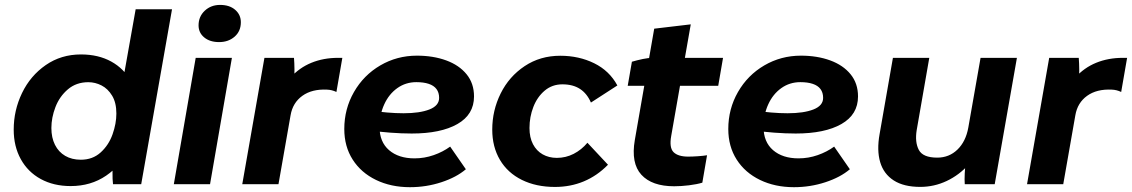

<svg xmlns="http://www.w3.org/2000/svg" viewBox="-20 -758 4658 790"><path d="M447 -112 504.8 -407.6H482.6L538.2 -720H687.8L561 0H445Q442.6 -17.6 442.9 -54.1Q443.2 -90.6 447 -112ZM547 -304.6Q547 -220.8 513.2 -149.4Q479.4 -78 416.6 -35.2Q353.8 7.6 270.6 7.6Q200.8 7.6 147.7 -21.4Q94.6 -50.4 65.5 -103.2Q36.4 -156 36.4 -224.6Q36.4 -304.2 70.7 -375.3Q105 -446.4 168.2 -490.2Q231.4 -534 313 -534Q384.8 -534 437.8 -504.7Q490.8 -475.4 518.9 -423.1Q547 -370.8 547 -304.6ZM191.4 -231.2Q191.4 -191.6 206.2 -162.1Q221 -132.6 248.3 -116.7Q275.6 -100.8 312.6 -100.8Q361.2 -100.8 394.3 -130.9Q427.4 -161 443.1 -205.3Q458.8 -249.6 458.8 -290.8Q458.8 -335.6 441.3 -364.4Q423.8 -393.2 397.7 -406.5Q371.6 -419.8 343.4 -419.8Q293.8 -419.8 259.3 -390.4Q224.8 -361 208.1 -317.4Q191.4 -273.8 191.4 -231.2Z M785.2 -520H934.2L844.2 0H695.2ZM797 -653.6Q797 -690 822.5 -713.9Q848 -737.8 885.6 -737.8Q924.4 -737.8 947.7 -717.6Q971 -697.4 971 -666.5Q971 -629.6 945.4 -607.2Q919.8 -584.8 881.6 -584.8Q843.4 -584.8 820.2 -604.1Q797 -623.3 797 -653.6Z M1068 -520H1189.6Q1191.4 -498.6 1191.6 -472.4Q1191.8 -446.2 1190 -427L1174.8 -438.4Q1211.6 -479.4 1261.3 -499.7Q1311 -520 1371 -520H1388.6L1364.2 -379.6Q1345.2 -388.6 1325.6 -389.2Q1263.6 -392.2 1224 -363.7Q1184.4 -335.2 1175.6 -283.8L1125.8 0H976.8Z M1396.6 -227.2Q1396.6 -309.8 1436.4 -379.3Q1476.2 -448.8 1544.8 -488.9Q1613.4 -529 1695.6 -529Q1762.4 -529 1815.8 -509.5Q1869.2 -490 1899.8 -452.4Q1930.4 -414.8 1930.4 -361.2Q1930.4 -286.6 1862 -247.6Q1793.6 -208.6 1673.8 -208.6Q1591.4 -208.6 1484.2 -223L1496.4 -304.2Q1577 -292 1640.6 -292Q1707 -292 1746.9 -307.6Q1786.8 -323.2 1786.8 -355.2Q1786.8 -377 1776 -391.5Q1765.2 -406 1744 -413Q1722.8 -420 1693.2 -420Q1649.2 -420 1614.7 -395.4Q1580.2 -370.8 1560.9 -328.4Q1541.6 -286 1541.6 -235.8Q1541.6 -174 1580.8 -140.2Q1620 -106.4 1685.6 -106.4Q1726.2 -106.4 1764.3 -119.7Q1802.4 -133 1832.2 -154.8L1896.8 -61.6Q1858.2 -28.6 1796.1 -8.2Q1734 12.2 1666.8 12.2Q1588.8 12.2 1527.2 -17.6Q1465.6 -47.4 1431.1 -101.4Q1396.6 -155.4 1396.6 -227.2Z M2005.4 -224.8Q2005.4 -303.8 2040.1 -373.6Q2074.8 -443.4 2138.8 -486Q2202.8 -528.6 2285.2 -528.6Q2362 -528.6 2424.7 -497.8Q2487.4 -467 2520.2 -406.4L2411.4 -336Q2395.4 -373.2 2366.4 -392.1Q2337.4 -411 2294.2 -411Q2251.8 -411 2221.1 -385Q2190.4 -359 2174.5 -317.9Q2158.6 -276.8 2158.6 -231.2Q2158.6 -192.4 2173 -164.8Q2187.4 -137.2 2213 -122.8Q2238.6 -108.4 2271.2 -108.4Q2308 -108.4 2340.4 -125Q2372.8 -141.6 2397 -170.6L2481.6 -80.2Q2437 -34.6 2382.1 -11.7Q2327.2 11.2 2263.4 11.2Q2186 11.2 2127.3 -17.8Q2068.6 -46.8 2037 -100.3Q2005.4 -153.8 2005.4 -224.8Z M2592 -181.8 2671.8 -640 2822.2 -657.8 2741.8 -199Q2733 -150.2 2751.5 -131.9Q2770 -113.6 2811.8 -113.6Q2829.4 -113.6 2852 -115.2Q2874.6 -116.8 2889.2 -119.2L2869.8 -6.4Q2847.4 0.4 2815.1 4.4Q2782.8 8.4 2754 8.4Q2662.4 8.4 2619 -39Q2575.6 -86.4 2592 -181.8ZM2666 -520H2955L2935.2 -405H2562.8L2580 -504Q2601.6 -510.4 2624.8 -515.2Q2648 -520 2666 -520Z M2976.6 -227.2Q2976.6 -309.8 3016.4 -379.3Q3056.2 -448.8 3124.8 -488.9Q3193.4 -529 3275.6 -529Q3342.4 -529 3395.8 -509.5Q3449.2 -490 3479.8 -452.4Q3510.4 -414.8 3510.4 -361.2Q3510.4 -286.6 3442 -247.6Q3373.6 -208.6 3253.8 -208.6Q3171.4 -208.6 3064.2 -223L3076.4 -304.2Q3157 -292 3220.6 -292Q3287 -292 3326.9 -307.6Q3366.8 -323.2 3366.8 -355.2Q3366.8 -377 3356 -391.5Q3345.2 -406 3324 -413Q3302.8 -420 3273.2 -420Q3229.2 -420 3194.7 -395.4Q3160.2 -370.8 3140.9 -328.4Q3121.6 -286 3121.6 -235.8Q3121.6 -174 3160.8 -140.2Q3200 -106.4 3265.6 -106.4Q3306.2 -106.4 3344.3 -119.7Q3382.4 -133 3412.2 -154.8L3476.8 -61.6Q3438.2 -28.6 3376.1 -8.2Q3314 12.2 3246.8 12.2Q3168.8 12.2 3107.2 -17.6Q3045.6 -47.4 3011.1 -101.4Q2976.6 -155.4 2976.6 -227.2Z M3599.2 -206.4 3654 -520H3803.6L3751.8 -222.6Q3743.8 -173.2 3760.5 -141.3Q3777.2 -109.4 3836.4 -109.4Q3885.4 -109.4 3919.7 -142.7Q3954 -176 3964.2 -233.2L4014.6 -520H4164.2L4072.8 0H3949.6Q3948.2 -18.8 3949.5 -44.7Q3950.8 -70.6 3953.8 -88.2L3966.6 -82Q3927 -37.8 3875.4 -13.4Q3823.8 11 3766.4 11Q3698.6 11 3657.2 -15.7Q3615.8 -42.4 3601.5 -91.1Q3587.2 -139.8 3599.2 -206.4Z M4297 -520H4418.6Q4420.4 -498.6 4420.6 -472.4Q4420.8 -446.2 4419 -427L4403.8 -438.4Q4440.6 -479.4 4490.3 -499.7Q4540 -520 4600 -520H4617.6L4593.2 -379.6Q4574.2 -388.6 4554.6 -389.2Q4492.6 -392.2 4453 -363.7Q4413.4 -335.2 4404.6 -283.8L4354.8 0H4205.8Z"/></svg>

Font: Fixel Italic Variable 20240409 Display Thin
Style: Italic
Weight: 100
Italic angle: -10°
Designer: AlfaBravo + MacPaw
Foundry: Kyrylo Tkachov, Marchela Mozhyna, Serhii Makarenko, Maria Weinstein, Zakhar Kryvoshyya
Version: Version 1.211;Glyphs 3.2 (3225)